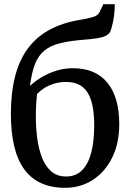

<svg xmlns="http://www.w3.org/2000/svg" viewBox="-20 -886 621 916"><path d="M290 10Q225.5 10 176.8 -12Q128 -34 96 -77.8Q64 -121.5 48 -187.5Q32 -253.5 32 -342Q32 -444 52 -521.5Q72 -599 112.2 -653.8Q152.5 -708.5 213.8 -742.5Q275 -776.5 357.5 -790.5Q396.5 -797 422 -804.2Q447.5 -811.5 455.5 -829L473 -866H527.5Q527.5 -841.5 524.8 -817.8Q522 -794 517.2 -773Q512.5 -752 506.5 -735.5Q499 -722 482.2 -714.2Q465.5 -706.5 439.8 -702.8Q414 -699 380 -696.5Q311.5 -691 265.8 -679.5Q220 -668 191.5 -644.5Q163 -621 147 -580.5Q131 -540 123 -476Q147 -499 179 -518Q211 -537 249 -548.8Q287 -560.5 327.5 -560.5Q382.5 -560.5 423.5 -543Q464.5 -525.5 492.5 -491.2Q520.5 -457 534.8 -407.2Q549 -357.5 549 -293Q549 -203 515.5 -134.8Q482 -66.5 423.5 -28.2Q365 10 290 10ZM295.5 -44Q342 -44 371.8 -74Q401.5 -104 415.5 -158.8Q429.5 -213.5 429.5 -287Q429.5 -344 420.8 -384Q412 -424 395 -448.5Q378 -473 353 -484Q328 -495 295.5 -495Q262 -495 233.8 -485.5Q205.5 -476 185.8 -462.2Q166 -448.5 156.5 -436.5Q155 -421 153.5 -403Q152 -385 151.5 -366.2Q151 -347.5 151 -330.5Q151 -280 157.2 -229.5Q163.5 -179 179.2 -137Q195 -95 223.2 -69.5Q251.5 -44 295.5 -44Z"/></svg>

Font: Merriweather 24pt Medium
Style: Regular
Weight: 500
Designer: Eben Sorkin
Foundry: Eben Sorkin
Version: Version 2.100